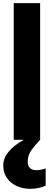

<svg xmlns="http://www.w3.org/2000/svg" viewBox="-56 -879 307 1207"><path d="M30.3 0V-859.4H196.3V0ZM134.3 308.1Q87.9 308.1 49.3 290.5Q10.7 272.9 -12.5 240Q-35.6 207 -35.6 161.1Q-35.6 72.3 93.3 0H196.3Q168.9 28.3 143.6 62Q118.2 95.7 118.2 136.2Q118.2 190.9 174.3 190.9Q198.2 190.9 231 179.7V288.6Q184.6 308.1 134.3 308.1Z"/></svg>

Font: webenart
Style: Regular
Weight: 400
Designer: Vernon Adams
Foundry: Vernon Adams
Version: Version 2.116; ttfautohint (v1.8.3)